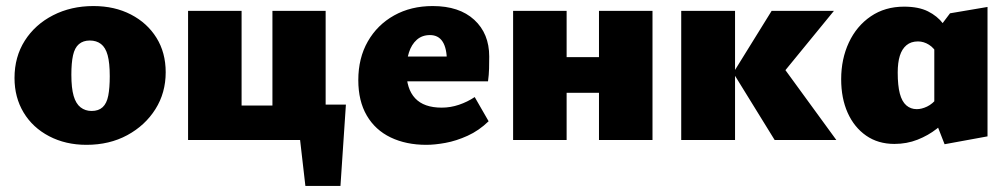

<svg xmlns="http://www.w3.org/2000/svg" viewBox="-20 -463 3333 635"><path d="M266 16Q197 16 142.5 -12.5Q88 -41 58 -91Q28 -141 28 -205Q28 -275 62 -328.5Q96 -382 155.5 -412.5Q215 -443 289 -443Q359 -443 413 -415Q467 -387 497.5 -338Q528 -289 528 -224Q528 -156 494 -102Q460 -48 401 -16Q342 16 266 16ZM283 -96Q306 -96 319.5 -108.5Q333 -121 338 -146.5Q343 -172 343 -211Q343 -255 336 -280.5Q329 -306 314 -317.5Q299 -329 277 -329Q255 -329 241 -317Q227 -305 221.5 -280Q216 -255 216 -216Q216 -172 223.5 -146Q231 -120 246.5 -108Q262 -96 283 -96Z M881 0V-427H1057V0ZM696 0V-114H970V0ZM602 0V-427H779V0ZM971 0V-117H1124L1051 0ZM990 152 959 -117H1124L1106 152Z M1390 16Q1323 16 1272 -8.5Q1221 -33 1193 -81Q1165 -129 1165 -198Q1165 -271 1196.5 -326Q1228 -381 1283.5 -412Q1339 -443 1411 -443Q1499 -443 1548.5 -397.5Q1598 -352 1598 -276Q1598 -256 1597.5 -236Q1597 -216 1594 -194H1458V-260Q1458 -303 1444 -325Q1430 -347 1402 -347Q1376 -347 1358.5 -331.5Q1341 -316 1332.5 -289.5Q1324 -263 1324 -229Q1324 -169 1353 -138Q1382 -107 1441 -107Q1470 -107 1498 -116.5Q1526 -126 1550 -142L1596 -62Q1564 -31 1526.5 -14Q1489 3 1453.5 9.5Q1418 16 1390 16ZM1245 -194 1265 -276H1589V-194Z M1961 0V-427H2138V0ZM1677 0V-427H1854V0ZM1765 -156V-274H2045V-156Z M2542 0 2405 -222 2532 -427H2738L2531 -174V-295L2746 0ZM2233 0V-427H2411V0Z M2938 13Q2884 13 2844.5 -14.5Q2805 -42 2783.5 -90Q2762 -138 2762 -201Q2762 -268 2787.5 -322.5Q2813 -377 2860 -409Q2907 -441 2970 -441Q3018 -441 3049 -425.5Q3080 -410 3099 -385Q3118 -360 3129 -331L3082 -281Q3070 -304 3052.5 -315Q3035 -326 3016 -326Q2993 -326 2978 -313.5Q2963 -301 2956 -278.5Q2949 -256 2949 -223Q2949 -180 2956 -153.5Q2963 -127 2977.5 -114.5Q2992 -102 3012 -102Q3028 -102 3046 -110.5Q3064 -119 3080 -139L3125 -81Q3106 -59 3078 -37Q3050 -15 3014.5 -1Q2979 13 2938 13ZM3104 14 3070 -73V-350L3122 -419L3246 -440V-12Z"/></svg>

Font: Ysabeau Infant Black
Style: Regular
Weight: 900
Designer: Christian Thalmann (Catharsis Fonts)
Version: Version 2.001;gftools[0.9.30]; featfreeze: ss01,ss02,lnum